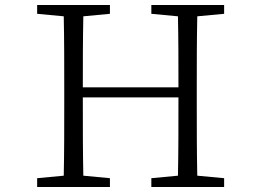

<svg xmlns="http://www.w3.org/2000/svg" viewBox="-20 -745 1040 765"><path d="M583 -690 689 -680C691 -589 691 -497 691 -397H310C310 -488 310 -585 312 -680L418 -690V-725H128V-690L234 -680C236 -584 236 -487 236 -390V-335C236 -237 236 -140 234 -45L128 -35V0H418V-35L312 -45C310 -136 310 -232 310 -357H691C691 -242 691 -141 689 -45L583 -35V0H873V-35L766 -45C764 -141 764 -238 764 -335V-390C764 -488 764 -585 766 -680L873 -690V-725H583Z"/></svg>

Font: Kiri Minchoo Light
Style: Regular
Weight: 300
Designer: Ryoko NISHIZUKA 西塚涼子 (kana & ideographs); Frank Grießhammer (Latin, Greek & Cyrillic);
akenotsuki.com/eyeben/fonts/ (U+
Foundry: Adobe
akenotsuki.com/eyeben/fonts/
Version: Version 4.002;hotconv 1.0.119;makeotfexe 2.5.65604